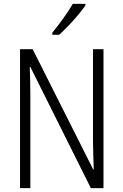

<svg xmlns="http://www.w3.org/2000/svg" viewBox="-20 -967 634 987"><path d="M512 0H447L136 -623H133Q134 -590 135 -555Q136 -520 136 -480V0H83V-714H148L459 -96H462Q461 -132 459.5 -172Q458 -212 458 -242V-714H512ZM419 -939Q404 -917 380.5 -889Q357 -861 331 -834Q305 -807 284 -788H249V-799Q279 -836 306.5 -874Q334 -912 354 -947H419Z"/></svg>

Font: Noto Sans Condensed Light
Style: Regular
Weight: 300
Width: 3
Designer: Monotype Design Team
Foundry: Monotype Imaging Inc.
Version: Version 2.013; ttfautohint (v1.8.4.7-5d5b)